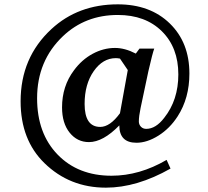

<svg xmlns="http://www.w3.org/2000/svg" viewBox="-20 -712 957 885"><path d="M75 -245Q75 -447 217 -578Q340 -692 523 -692Q672 -692 762.5 -604Q853 -516 853 -373Q853 -260 799 -176Q763 -120 710.5 -87Q658 -54 609 -54Q530 -54 530 -134Q455 -57 390 -57Q336 -57 301 -100.5Q266 -144 266 -217Q266 -315 321 -388Q357 -437 407 -464Q457 -491 510 -491Q556 -491 606 -465L623 -488H691Q683 -467 664 -384L628 -214Q620 -176 620 -152Q620 -138 629.5 -128Q639 -118 654 -118Q698 -118 737 -169Q802 -251 802 -369Q802 -493 726 -568Q650 -643 523 -643Q373 -643 270 -545Q151 -432 151 -259Q151 -97 245.5 0.5Q340 98 494 98Q623 98 748 25L766 65Q611 153 468 153Q301 153 185 40Q75 -67 75 -245ZM370 -233Q370 -127 442 -127Q487 -127 533 -190L569 -389L533 -442Q521 -444 514 -444Q454 -444 412 -384Q370 -324 370 -233Z"/></svg>

Font: Khartiya
Style: Bold
Weight: 700
Version: Version 1.0.2